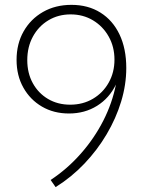

<svg xmlns="http://www.w3.org/2000/svg" viewBox="-20 -767 585 787"><path d="M208 0 187.5 -29.3Q256.3 -74.7 311.5 -137.5Q366.7 -200.2 403.6 -272.7Q440.4 -345.2 455.1 -420.4Q428.2 -364.7 377.9 -333.3Q327.6 -301.8 262.7 -301.8Q200.2 -301.8 151.9 -330.1Q103.5 -358.4 75.7 -408Q47.9 -457.5 47.9 -521.5Q47.9 -587.4 76.7 -638.2Q105.5 -689 156.2 -718Q207 -747.1 272.9 -747.1Q341.3 -747.1 391.8 -715.3Q442.4 -683.6 470 -625.5Q497.6 -567.4 497.6 -488.3Q497.6 -419.9 476.6 -350.8Q455.6 -281.7 417.2 -216.8Q378.9 -151.9 325.9 -96.2Q272.9 -40.5 208 0ZM267.6 -337.9Q319.8 -337.9 360.8 -362.1Q401.9 -386.2 425.5 -428.2Q449.2 -470.2 449.2 -522.5Q449.2 -575.2 425.5 -617.2Q401.9 -659.2 361.3 -683.6Q320.8 -708 269.5 -708Q218.8 -708 178.5 -683.8Q138.2 -659.7 115 -617.2Q91.8 -574.7 91.8 -520.5Q91.8 -467.3 114.5 -426Q137.2 -384.8 177 -361.3Q216.8 -337.9 267.6 -337.9Z"/></svg>

Font: Kumbh Sans ExtraLight
Style: Regular
Weight: 250
Version: Version 1.005